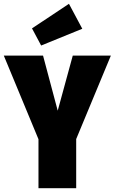

<svg xmlns="http://www.w3.org/2000/svg" viewBox="-38 -988 602 1008"><path d="M544 -696 362 -258V0H164V-257L-18 -696H188L265 -407L344 -696ZM324 -968 394 -837 178 -749 130 -839Z"/></svg>

Font: Fira Sans Extra Condensed Black
Style: Regular
Weight: 900
Width: 1
Designer: Carrois Corporate & Edenspiekermann AG
Foundry: Carrois Corporate GbR & Edenspiekermann AG
Version: Version 4.203